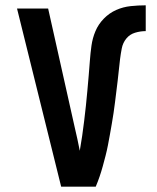

<svg xmlns="http://www.w3.org/2000/svg" viewBox="-20 -702 590 722"><path d="M340 0H210L44 -670H161L261 -223Q266 -201 271 -179Q276 -157 280 -135Q285 -163 289 -191Q293 -219 296.5 -247.5Q300 -276 303 -304Q306 -332 308.5 -360.5Q311 -389 313.5 -417.5Q316 -446 318 -474Q320 -502 324 -530.5Q328 -559 339 -585Q350 -611 370.5 -632Q391 -653 417 -664.5Q443 -676 471.5 -679Q500 -682 528 -682V-585Q508 -585 488 -579Q468 -573 455 -557Q442 -541 438 -520.5Q434 -500 431.5 -480Q429 -460 427 -439.5Q425 -419 422.5 -398.5Q420 -378 417.5 -358Q415 -338 412.5 -317.5Q410 -297 407 -277Q404 -257 400.5 -237Q397 -217 393.5 -197Q390 -177 386 -156.5Q382 -136 377 -116.5Q372 -97 366.5 -77Q361 -57 354.5 -38Q348 -19 340 0Z"/></svg>

Font: Lode Term
Style: Bold
Weight: 700
Monospace: yes
Designer: Belleve Invis
Foundry: Belleve Invis
Version: Version 29.2.0